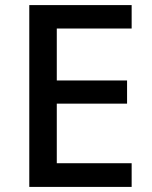

<svg xmlns="http://www.w3.org/2000/svg" viewBox="-20 -734 597 754"><path d="M497 0H95V-714H497V-622H203V-418H479V-327H203V-93H497Z"/></svg>

Font: Noto Sans Telugu Medium
Style: Regular
Weight: 500
Designer: Jelle Bosma - Monotype Design Team
Foundry: Monotype Imaging Inc.
Version: Version 2.005; ttfautohint (v1.8.4.7-5d5b)